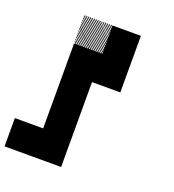

<svg xmlns="http://www.w3.org/2000/svg" viewBox="-148 -783 963 1063"><g transform="rotate(20 333.5 -251.0)"><path d="M334.2 -655 321.7 -667.5H327.5L334.2 -660.8ZM334.2 -642.5 309.2 -667.5H315L334.2 -648.3ZM334.2 -630 296.7 -667.5H302.5L334.2 -635.8ZM334.2 -617.5 284.2 -667.5H290L334.2 -623.3ZM334.2 -605 271.7 -667.5H277.5L334.2 -610.8ZM334.2 -592.5 259.2 -667.5H264.2L334.2 -597.5ZM334.2 -580 246.7 -667.5H252.5L334.2 -585.8ZM334.2 -567.5 234.2 -667.5H240L334.2 -573.3ZM334.2 -555 221.7 -667.5H227.5L334.2 -560.8ZM334.2 -542.5 209.2 -667.5H215L334.2 -548.3ZM334.2 -530 196.7 -667.5H202.5L334.2 -535.8ZM334.2 -517.5 184.2 -667.5H190L334.2 -523.3ZM334.2 -505 171.7 -667.5H177.5L334.2 -510.8ZM327.5 -499.2 165.8 -660.8V-666.7L333.3 -499.2ZM315 -499.2 165.8 -648.3V-654.2L320.8 -499.2ZM302.5 -499.2 165.8 -635.8V-641.7L308.3 -499.2ZM290 -499.2 165.8 -623.3V-629.2L295.8 -499.2ZM277.5 -499.2 165.8 -610.8V-616.7L283.3 -499.2ZM264.2 -499.2 165.8 -597.5V-604.2L270.8 -499.2ZM252.5 -499.2 165.8 -585.8V-591.7L258.3 -499.2ZM240 -499.2 165.8 -573.3V-579.2L245.8 -499.2ZM227.5 -499.2 165.8 -560.8V-566.7L233.3 -499.2ZM215 -499.2 165.8 -548.3V-554.2L220.8 -499.2ZM202.5 -499.2 165.8 -535.8V-541.7L208.3 -499.2ZM190 -499.2 165.8 -523.3V-529.2L195.8 -499.2ZM177.5 -499.2 165.8 -510.8V-516.7L183.3 -499.2ZM166.7 0H333.3V166.7H166.7ZM0 0H333.3V166.7H0ZM166.7 -166.7H333.3V166.7H166.7ZM166.7 -333.3H333.3V0H166.7ZM333.3 -500H500V-333.3H333.3ZM166.7 -500H500V-333.3H166.7ZM166.7 -500H333.3V-166.7H166.7ZM333.3 -666.7H500V-333.3H333.3Z"/></g></svg>

Font: 0xA000-Pixelated
Style: Pixelated
Weight: 400
Version: Version 0.1